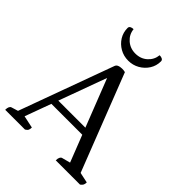

<svg xmlns="http://www.w3.org/2000/svg" viewBox="-240 -996 1125 1125"><g transform="rotate(45 322.5 -433.0)"><path d="M3 0Q3 -16 7.5 -25Q12 -34 19 -36L78 -54L53 -28L275 -636Q278 -644 285.5 -648Q293 -652 301.5 -653.5Q310 -655 317 -655Q323 -655 329.5 -654.5Q336 -654 343 -652L585 -31L553 -56L642 -37Q642 -24 638 -16Q634 -8 623 0H422Q422 -16 426.5 -25Q431 -34 438 -36L506 -54L497 -34L283 -581L304 -583L101 -28L98 -56L187 -37Q187 -24 183.5 -16Q180 -8 167 0ZM155 -216 166 -258H429L442 -216ZM309 -713Q271 -713 239.5 -731Q208 -749 189.5 -779Q171 -809 171 -846Q171 -856 179.5 -861Q188 -866 201 -866Q205 -826 235.5 -799Q266 -772 309 -772Q353 -772 383 -799Q413 -826 417 -866Q431 -866 439.5 -861Q448 -856 448 -846Q448 -809 429 -779Q410 -749 378.5 -731Q347 -713 309 -713Z"/></g></svg>

Font: Pitagon Serif
Style: Regular
Weight: 400
Designer: Travis Tran
Foundry: Pitagon
Version: Version 1.000;gftools[0.9.26]